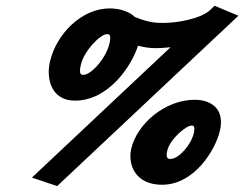

<svg xmlns="http://www.w3.org/2000/svg" viewBox="-20 -625 842 662"><path d="M640.3 -192C641.3 -192 655.2 -195.8 648.4 -166.5C638.7 -124.2 595.3 -77 568.4 -77C564.7 -77 549.4 -74.2 556.5 -104.9C566 -145.8 621.6 -192 640.3 -192ZM538.7 12C650.7 12 723.2 -109.1 738.2 -174.1C757.1 -255.8 700.2 -281 651.9 -281C548 -281 452.2 -197.2 432.6 -112.4C419.7 -56.6 447.1 12 538.7 12ZM444.6 -566.8C428.3 -583.3 395.5 -596 358 -596C263.1 -596 174.8 -510.2 152.1 -412C138.7 -354 156.6 -278 238.2 -278C355.2 -278 434.4 -399 455.8 -467.4C474.8 -462.5 495.1 -459 513.7 -459C530.2 -459 545.8 -459.6 568 -462.1L90 -12.7L177.1 16.6L802 -570.8L719.9 -605.1L703.8 -589.8C672.2 -560.4 590.9 -546 545.3 -546C525.8 -546 496.1 -544.9 444.6 -566.8ZM347.7 -507C352.3 -507 365.8 -510.9 357.7 -476C345.7 -423.9 294.8 -367 267.4 -367C263.8 -367 249.9 -363.6 258.6 -401C270.1 -450.8 326.4 -507 347.7 -507Z"/></svg>

Font: Linux Libertine Mono O 
Style: Mono Bold Oblique
Weight: 400
Italic angle: -13°
Designer: Philipp H. Poll
Foundry: Philipp H. Poll
Version: Version 5.1.7